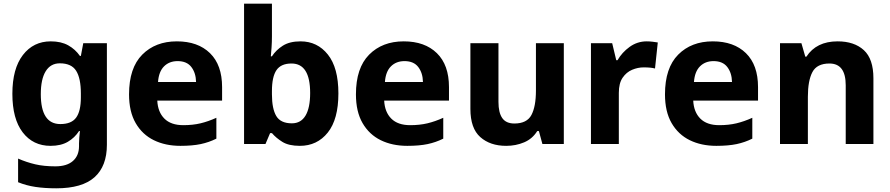

<svg xmlns="http://www.w3.org/2000/svg" viewBox="-20 -780 4822 1040"><path d="M255 -556Q311 -556 349.5 -534.5Q388 -513 413 -477H418L431 -546H559V4Q559 120 492 180Q425 240 285 240Q222 240 172 232.5Q122 225 78 207V79Q124 99 171 110Q218 121 280 121Q342 121 375 92Q408 63 408 12V-3Q408 -15 409.5 -35Q411 -55 413 -70H408Q385 -34 347.5 -12Q310 10 254 10Q159 10 103 -63Q47 -136 47 -272Q47 -408 104 -482Q161 -556 255 -556ZM304 -437Q254 -437 227.5 -394Q201 -351 201 -270Q201 -108 307 -108Q367 -108 392.5 -143Q418 -178 418 -252V-274Q418 -356 392.5 -396.5Q367 -437 304 -437Z M938 -556Q1052 -556 1117.5 -492Q1183 -428 1183 -308V-235H832Q835 -173 870.5 -137.5Q906 -102 973 -102Q1024 -102 1066 -112Q1108 -122 1152 -142V-29Q1112 -9 1067 0.5Q1022 10 957 10Q876 10 813.5 -20.5Q751 -51 715 -113Q679 -175 679 -269Q679 -412 750.5 -484Q822 -556 938 -556ZM942 -449Q897 -449 868.5 -420.5Q840 -392 836 -336H1042Q1041 -385 1016.5 -417Q992 -449 942 -449Z M1453 -583Q1453 -552 1451 -524Q1449 -496 1447 -475H1453Q1475 -509 1512 -532.5Q1549 -556 1608 -556Q1699 -556 1756 -484.5Q1813 -413 1813 -274Q1813 -134 1755.5 -62Q1698 10 1604 10Q1544 10 1509.5 -11.5Q1475 -33 1453 -59H1443L1418 0H1302V-760H1453ZM1559 -436Q1502 -436 1477.5 -400Q1453 -364 1453 -287V-269Q1453 -191 1476.5 -151.5Q1500 -112 1561 -112Q1610 -112 1635 -154Q1660 -196 1660 -276Q1660 -436 1559 -436Z M2167 -556Q2281 -556 2346.5 -492Q2412 -428 2412 -308V-235H2061Q2064 -173 2099.5 -137.5Q2135 -102 2202 -102Q2253 -102 2295 -112Q2337 -122 2381 -142V-29Q2341 -9 2296 0.5Q2251 10 2186 10Q2105 10 2042.5 -20.5Q1980 -51 1944 -113Q1908 -175 1908 -269Q1908 -412 1979.5 -484Q2051 -556 2167 -556ZM2171 -449Q2126 -449 2097.5 -420.5Q2069 -392 2065 -336H2271Q2270 -385 2245.5 -417Q2221 -449 2171 -449Z M3034 -546V0H2918L2899 -70H2890Q2864 -28 2819 -9Q2774 10 2722 10Q2635 10 2581.5 -37.5Q2528 -85 2528 -190V-546H2680V-228Q2680 -170 2700.5 -140.5Q2721 -111 2766 -111Q2834 -111 2858.5 -157Q2883 -203 2883 -290V-546Z M3483 -556Q3498 -556 3515 -554Q3532 -552 3543 -550L3528 -409Q3517 -412 3502 -413.5Q3487 -415 3466 -415Q3435 -415 3404 -402Q3373 -389 3352.5 -359Q3332 -329 3332 -277V0H3181V-546H3296L3318 -454H3325Q3349 -496 3390.5 -526Q3432 -556 3483 -556Z M3841 -556Q3955 -556 4020.5 -492Q4086 -428 4086 -308V-235H3735Q3738 -173 3773.5 -137.5Q3809 -102 3876 -102Q3927 -102 3969 -112Q4011 -122 4055 -142V-29Q4015 -9 3970 0.5Q3925 10 3860 10Q3779 10 3716.5 -20.5Q3654 -51 3618 -113Q3582 -175 3582 -269Q3582 -412 3653.5 -484Q3725 -556 3841 -556ZM3845 -449Q3800 -449 3771.5 -420.5Q3743 -392 3739 -336H3945Q3944 -385 3919.5 -417Q3895 -449 3845 -449Z M4517 -556Q4607 -556 4659 -508.5Q4711 -461 4711 -356V0H4561V-318Q4561 -436 4473 -436Q4405 -436 4380.5 -389.5Q4356 -343 4356 -256V0H4205V-546H4321L4342 -473H4348Q4402 -556 4517 -556Z"/></svg>

Font: Noto Sans Thai Looped
Style: Bold
Weight: 700
Designer: Sasikarn Vongin, Ben Mitchell
Foundry: The Fontpad Ltd
Version: Version 1.001; ttfautohint (v1.8.4.7-5d5b)